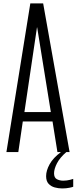

<svg xmlns="http://www.w3.org/2000/svg" viewBox="-20 -879 443 1110"><path d="M17.1 0 155.3 -859.4H229.5L382.3 0H312L283.7 -176.8H111.8L85.9 0ZM121.1 -231H273.9L194.8 -720.7H193.8ZM339.4 210.4Q317.9 210.4 296.4 204.6Q274.9 198.7 260.7 183.3Q246.6 168 246.6 139.2Q246.6 107.4 266.8 70.6Q287.1 33.7 332.5 0H363.8Q326.2 32.2 309.3 65.2Q292.5 98.1 292.5 123Q292.5 148.4 308.8 157Q325.2 165.5 345.2 165.5Q366.7 165.5 384.8 160.6Q402.8 155.8 403.3 155.3V200.7Q399.9 202.6 381.3 206.5Q362.8 210.4 339.4 210.4Z"/></svg>

Font: Antonio Thin
Style: Regular
Weight: 250
Designer: Vernon Adams
Foundry: Vernon Adams
Version: Version 1.002